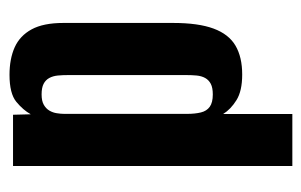

<svg xmlns="http://www.w3.org/2000/svg" viewBox="-140 -404 659 420"><g transform="rotate(-90 190.0 -193.5)"><path d="M37.4 116V-495H149.5L150.5 -456.2Q159.8 -473 177.9 -487.9Q196 -502.7 236.8 -502.7Q271.6 -502.7 297 -491.4Q322.3 -480 336.3 -454.3Q350.3 -428.5 350.3 -385V-144.8Q350.3 -89.6 338 -56.4Q325.7 -23.1 300.7 -8.4Q275.7 6.3 237.5 6.3Q201.5 6.3 181.5 -6.2Q161.4 -18.7 151.1 -35.4V116ZM193.9 -58Q208.7 -58 217.1 -62.4Q225.5 -66.8 229.9 -74.7Q234.3 -82.7 235.3 -93.3Q236.3 -103.9 236.3 -117V-373.2Q236.3 -386.4 235.3 -397Q234.3 -407.5 229.9 -415.7Q225.5 -423.8 217.1 -428.1Q208.7 -432.5 193.9 -432.5Q179.7 -432.5 171.3 -427.7Q162.9 -422.9 158.5 -415.4Q154.1 -407.9 152.8 -399.1Q151.4 -390.4 151.4 -382.7V-114.1Q151.4 -97.1 154.5 -84.2Q157.6 -71.3 166.9 -64.7Q176.1 -58 193.9 -58Z"/></g></svg>

Font: Alumni Sans Thin
Style: Regular
Weight: 100
Designer: Robert E. Leuschke
Foundry: Robert E. Leuschke
Version: Version 1.018